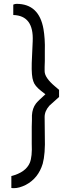

<svg xmlns="http://www.w3.org/2000/svg" viewBox="-20 -887 376 998"><path d="M53 91Q51 91 47.5 91Q44 91 39 90V28Q114 9 135 -41Q148 -73 145 -140V-228Q146 -250 146 -264.5Q146 -279 146 -287Q148 -324 167 -349Q177 -362 216 -397L193 -415Q160 -441 153 -465Q143 -491 145 -560L150 -673Q156 -806 49 -809V-863Q58 -867 66 -867Q183 -867 206 -736Q210 -713 212 -684Q214 -655 213 -620V-570Q212 -553 212 -539.5Q212 -526 212 -517Q212 -483 267 -437L287 -420V-383L237 -338Q212 -310 212 -279L213 -179Q216 -87 202 -36Q179 40 114 74Q80 91 53 91Z"/></svg>

Font: Ekushey Lal Sabuj
Style: Regular
Weight: 400
Designer: Al Mamun Sumon
Foundry: Al Mamun Sumon
Version: Version 1.0